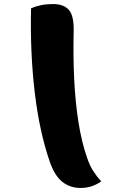

<svg xmlns="http://www.w3.org/2000/svg" viewBox="-20 -793 640 946"><path d="M133 -752Q155 -762 182 -767.5Q209 -773 240 -773Q295 -773 320 -743.5Q345 -714 343 -637Q340 -517 345.5 -403.5Q351 -290 366.5 -191.5Q382 -93 409 -16Q422 23 439.5 50Q457 77 479 101Q455 117 431 125Q407 133 376 133Q327 133 289 104.5Q251 76 226 6Q174 -144 151 -339Q128 -534 133 -752Z"/></svg>

Font: Recursive Sn Csl St Blk
Style: Italic
Weight: 900
Italic angle: -15°
Version: Version 1.079;hotconv 1.0.112;makeotfexe 2.5.65598; ttfautoh